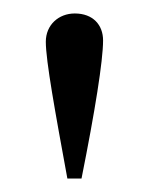

<svg xmlns="http://www.w3.org/2000/svg" viewBox="-20 -696 220 285"><path d="M101 -431C121 -531 133 -606 133 -636C133 -659 118 -676 91 -676C67 -676 48 -659 48 -634C48 -606 62 -529 80 -431Z"/></svg>

Font: STIXGeneral
Style: Regular
Weight: 400
Designer: MicroPress Inc., with final additions and corrections provided by Coen Hoffman, Elsevier (retired)
Version: Version 1.1.0